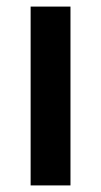

<svg xmlns="http://www.w3.org/2000/svg" viewBox="-20 -563 307 583"><path d="M194 0H73V-543H194Z"/></svg>

Font: Noto Sans SemiCondensed SemiBold
Style: Regular
Weight: 600
Width: 4
Designer: Monotype Design Team
Foundry: Monotype Imaging Inc.
Version: Version 2.013; ttfautohint (v1.8.4.7-5d5b)